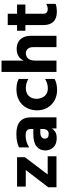

<svg xmlns="http://www.w3.org/2000/svg" viewBox="838 -1584 755 2470"><g transform="rotate(-90 1215.0 -349.5)"><path d="M427 -507V-406L205 -113H439V0H40V-105L262 -395H49V-507Z M790 -171V-333Q790 -362 772 -379.5Q754 -397 705 -397Q661 -397 621.5 -383.5Q582 -370 553 -351V-482Q576 -495 621.5 -505.5Q667 -516 726 -516Q833 -516 886.5 -469.5Q940 -423 940 -325V0H797V-62Q785 -38 756 -17.5Q727 3 671 3Q595 3 554.5 -40Q514 -83 514 -144Q514 -215 566 -256.5Q618 -298 726 -298H807V-208H743Q706 -208 686 -192Q666 -176 666 -151Q666 -126 680.5 -113Q695 -100 725 -100Q757 -100 773.5 -119.5Q790 -139 790 -171Z M1178 -252Q1181 -208 1198 -176Q1215 -144 1244.5 -127.5Q1274 -111 1313 -111Q1343 -111 1374.5 -120Q1406 -129 1434 -146V-24Q1405 -8 1368 0Q1331 8 1292 8Q1217 8 1157.5 -25Q1098 -58 1064 -116.5Q1030 -175 1030 -252Q1031 -307 1049 -354.5Q1067 -402 1101.5 -438Q1136 -474 1186.5 -494.5Q1237 -515 1301 -515Q1331 -515 1365.5 -509.5Q1400 -504 1434 -486V-361Q1408 -378 1377 -386Q1346 -394 1316 -394Q1277 -394 1246 -378.5Q1215 -363 1197 -331.5Q1179 -300 1178 -252Z M1524 0V-707H1670V0ZM1843 0V-300Q1843 -345 1821 -369.5Q1799 -394 1764 -394Q1749 -394 1726.5 -386Q1704 -378 1687 -351Q1670 -324 1670 -268L1650 -321Q1652 -376 1669.5 -419Q1687 -462 1724.5 -487Q1762 -512 1822 -512Q1869 -512 1906.5 -492.5Q1944 -473 1966.5 -431.5Q1989 -390 1989 -323V0Z M2127 -168V-627H2273V-167Q2273 -139 2289.5 -125.5Q2306 -112 2329 -112Q2346 -112 2365 -117Q2384 -122 2400 -132V-11Q2379 -2 2350 1.5Q2321 5 2300 5Q2213 5 2170 -39.5Q2127 -84 2127 -168ZM2054 -400V-507H2391V-400Z"/></g></svg>

Font: Hind Variable Light
Style: Regular
Weight: 300
Designer: Manushi Parikh, Satya Rajpurohit
Foundry: Indian Type Foundry
Version: Version 3.000